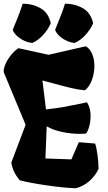

<svg xmlns="http://www.w3.org/2000/svg" viewBox="-22 -1006 584 1036"><path d="M487.3 -649.9Q487.3 -609.9 473.4 -573.2Q459.5 -536.6 436 -518.6Q399.9 -522 358.2 -532Q316.4 -542 228.5 -565.9L207 -571.8L226.1 -415.5Q281.7 -421.9 318.4 -428.2Q355 -434.6 408.7 -445.8Q410.2 -446.3 447.3 -454.1Q466.8 -424.3 466.8 -379.9Q466.8 -350.1 459 -322.5Q451.2 -294.9 441.9 -285.2Q427.2 -283.7 412.6 -283.7Q362.3 -283.7 314.7 -293.5Q267.1 -303.2 230 -324.2L223.1 -150.9L363.3 -146L403.3 -238.8L491.2 -231.4Q498.5 -211.4 504.2 -169.7Q509.8 -127.9 509.8 -94.2Q490.2 -54.7 458.7 -27.6Q427.2 -0.5 387.2 9.8Q323.7 7.8 231.2 -5.6Q138.7 -19 84.5 -33.2Q45.9 -79.1 39.1 -128.9L116.2 -332.5L-2.4 -617.7Q-2.4 -649.4 21.5 -686.8Q45.4 -724.1 77.1 -746.1L239.7 -710.4L440.9 -756.3Q463.9 -743.2 475.6 -714.4Q487.3 -685.5 487.3 -649.9ZM152.8 -774.4Q183.1 -787.6 210.2 -816.9Q237.3 -846.2 252 -880.4Q239.7 -937 196.5 -961.7Q153.3 -986.3 100.1 -986.3Q92.8 -961.9 84.5 -939.9Q76.2 -918 70.1 -902.6Q64 -887.2 61 -880.4L46.9 -845.2Q51.3 -830.1 67.6 -814.2Q84 -798.3 106.9 -787.1Q129.9 -775.9 152.8 -774.4ZM381.3 -774.4Q411.6 -787.6 438.7 -816.9Q465.8 -846.2 480.5 -880.4Q468.3 -937 425 -961.7Q381.8 -986.3 328.6 -986.3Q321.3 -961.9 313 -939.9Q304.7 -918 298.6 -902.6Q292.5 -887.2 289.6 -880.4L275.4 -845.2Q279.8 -830.1 296.1 -814.2Q312.5 -798.3 335.4 -787.1Q358.4 -775.9 381.3 -774.4Z"/></svg>

Font: Fruktur
Style: Regular
Weight: 400
Designer: Viktoriya Grabowska
Foundry: Viktoriya Grabowska
Version: Version 1.004; ttfautohint (v1.4.1)